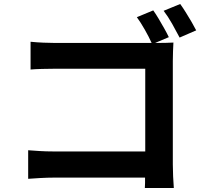

<svg xmlns="http://www.w3.org/2000/svg" viewBox="-20 -887 1040 961"><path d="M747 -835Q760 -817 774.5 -792.5Q789 -768 802.5 -744Q816 -720 825 -701L756 -672H760Q783 -672 809 -672.5Q835 -673 848 -674Q847 -657 846 -630.5Q845 -604 845 -582V-64Q845 -38 846.5 -3.5Q848 31 850 54H705Q706 42 706 29Q706 16 706 2H249Q220 2 182.5 4Q145 6 121 8V-135Q147 -133 179 -131Q211 -129 245 -129H707V-543H257Q226 -543 190 -542Q154 -541 133 -539V-678Q162 -675 196.5 -673.5Q231 -672 257 -672H739Q725 -703 704.5 -739Q684 -775 665 -801ZM882 -867Q895 -849 910 -825Q925 -801 939 -777Q953 -753 962 -735L879 -699Q863 -730 841.5 -768Q820 -806 799 -833Z"/></svg>

Font: Chiron Sans HK TT
Style: Bold
Weight: 700
Designer: Ryoko NISHIZUKA 西塚涼子 (kana, bopomofo & ideographs); Paul D. Hunt (Latin, Greek & Cyrillic); Sandoll Communications 산돌커뮤니
Foundry: Adobe
Version: Version 2.022;hotconv 1.0.109;makeotfexe 2.5.65596